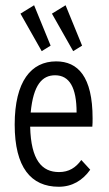

<svg xmlns="http://www.w3.org/2000/svg" viewBox="-20 -702 415 732"><path d="M139 -507 173 -528 110 -682 58 -650ZM259 -507 293 -528 230 -682 178 -650ZM204 10C255 10 295 -14 324 -55L290 -92C269 -63 243 -46 205 -46C140 -46 98 -91 95 -219H332C333 -230 333 -239 333 -251C333 -410 277 -468 194 -468C99 -468 36 -392 36 -227C36 -64 98 10 204 10ZM97 -273C107 -379 141 -415 190 -415C245 -415 272 -368 272 -273Z"/></svg>

Font: Inconsolata Condensed
Style: Regular
Weight: 400
Width: 3
Monospace: yes
Designer: Raph Levien, Cyreal, Brenton Simpson
Foundry: Raph Levien, Cyreal, Google
Version: Version 3.100